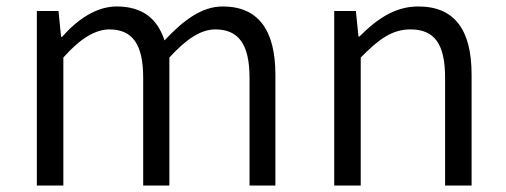

<svg xmlns="http://www.w3.org/2000/svg" viewBox="-20 -574 1565 594"><path d="M94 0H176V-396C227 -454 275 -483 318 -483C390 -483 423 -437 423 -333V0H504V-396C557 -454 602 -483 646 -483C718 -483 752 -437 752 -333V0H832V-343C832 -481 779 -554 669 -554C604 -554 547 -511 489 -449C468 -513 424 -554 341 -554C277 -554 219 -513 172 -460H169L161 -540H94Z M1014 0H1096V-396C1152 -453 1193 -483 1250 -483C1325 -483 1357 -437 1357 -333V0H1439V-343C1439 -481 1387 -554 1274 -554C1200 -554 1144 -513 1092 -461H1089L1081 -540H1014Z"/></svg>

Font: Noto Sans HK DemiLight
Style: Regular
Weight: 350
Designer: Ryoko NISHIZUKA 西塚涼子 (kana, bopomofo & ideographs); Paul D. Hunt (Latin, Greek & Cyrillic); Sandoll Communications 산돌커뮤니
Foundry: Adobe
Version: Version 2.004;hotconv 1.0.118;makeotfexe 2.5.65603